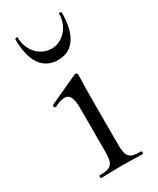

<svg xmlns="http://www.w3.org/2000/svg" viewBox="-166 -681 605 734"><g transform="rotate(-30 136.5 -313.5)"><path d="M53 0C78 0 110 -2 145 -2C180 -2 212 0 236 0C240 0 240 -12 236 -12C183 -12 173 -24 173 -81V-269C173 -333 175 -376 175 -387C175 -391 170 -395 167 -395C166 -395 166 -395 163 -394L33 -334C29 -332 33 -320 39 -322C58 -332 73 -336 84 -336C109 -336 117 -315 117 -268V-81C117 -24 106 -12 53 -12C50 -12 50 0 53 0ZM34 -623C34 -526 70 -473 137 -473C203 -473 239 -525 239 -623C239 -627 228 -629 228 -626C228 -569 188 -523 137 -523C85 -523 45 -568 45 -626C45 -628 34 -628 34 -623Z"/></g></svg>

Font: Cormorant Garamond
Style: Regular
Weight: 400
Designer: Christian Thalmann (Catharsis Fonts)
Foundry: Catharsis Fonts
Version: Version 4.002;Glyphs 3.4 (3410)